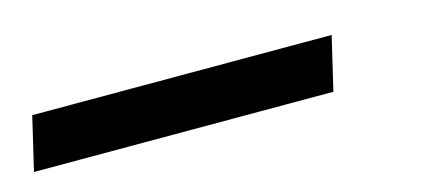

<svg xmlns="http://www.w3.org/2000/svg" viewBox="-114 6 519 236"><g transform="rotate(-15 145.0 124.0)"><path d="M-89 158 -73 90H308L292 158Z"/></g></svg>

Font: Noto Sans Display Medium
Style: Italic
Weight: 500
Italic angle: -12°
Designer: Monotype Design Team
Foundry: Monotype Imaging Inc.
Version: Version 2.003